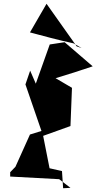

<svg xmlns="http://www.w3.org/2000/svg" viewBox="-20 -999 512 1019"><path d="M315 0 309 -91 243 -106 209 -278 354 -330 362 -533 275 -584C346 -605 410 -626 472 -647L323 -775L244 -763L170 -555L140 -624L115 -551L200 -304L139 -285L62 -114L34 -85V-62L294 -48L354 -2ZM387 -753 227 -979 139 -827C211 -808 286 -787 370 -769L413 -744Z"/></svg>

Font: Asimov Silicon
Style: Regular
Weight: 400
Designer: Google
Version: Version 2.000980; 2014